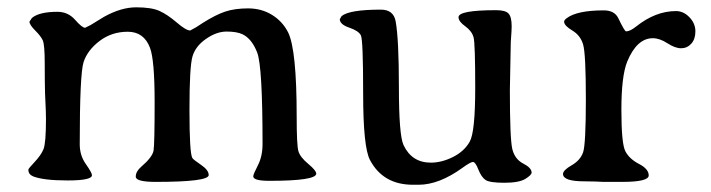

<svg xmlns="http://www.w3.org/2000/svg" viewBox="-20 -494 1933 522"><path d="M387.7 -364.3Q371.1 -407.7 327.4 -407.7Q283.7 -407.7 250.7 -382.6Q217.8 -357.4 207.3 -325.4Q196.8 -293.5 196.8 -101.6Q196.8 -71.3 213.4 -47.9Q230 -24.4 230 -17.6Q230 -3.4 163.8 -3.4Q97.7 -3.4 69.8 -14.6Q57.1 -20 57.1 -32.7Q57.1 -35.6 74.2 -53.7Q91.3 -71.8 98.1 -88.1Q105 -104.5 105 -170.9L104.5 -193.8L102.5 -239.7Q101.6 -269.5 101.6 -321.3Q101.6 -373 96.2 -384.5Q90.8 -396 75.4 -411.4Q60.1 -426.8 60.1 -435.1L66.9 -445.3Q86.9 -461.9 136.2 -461.9Q165 -461.9 184.1 -440.2Q203.1 -418.5 211.4 -418.5L226.1 -425.8L262.7 -448.2Q309.1 -474.1 350.3 -474.1Q391.6 -474.1 413.3 -464.4Q435.1 -454.6 460.4 -432.9Q485.8 -411.1 497.1 -411.1L513.2 -419.9L531.2 -431.6Q565.9 -453.6 592 -462.4Q618.2 -471.2 654.5 -471.2Q690.9 -471.2 719.5 -453.6Q748 -436 763.2 -406.2Q786.6 -359.4 786.6 -176.8Q786.6 -99.1 791.3 -83Q795.9 -66.9 817.9 -48.6Q839.8 -30.3 839.8 -22Q839.8 -2.4 712.4 -2.4Q668.5 -2.4 668.5 -14.6Q668.5 -20 681.2 -44.7Q693.8 -69.3 693.8 -102.5Q693.8 -314 679.2 -351.3Q664.6 -388.7 639.2 -400.9Q623.5 -408.2 596.2 -408.2Q568.8 -408.2 540.3 -388.4Q511.7 -368.7 503.4 -340.8Q495.1 -313 495.1 -195.6Q495.1 -78.1 502.9 -64.5Q505.4 -60.1 526.4 -45.9Q547.4 -31.7 547.4 -18.1Q547.4 0.5 403.3 0.5Q349.1 0.5 349.1 -13.7Q349.1 -27.8 363.8 -40.5Q394.5 -66.9 397.5 -84.7Q400.4 -102.5 400.4 -217Q400.4 -331.5 387.7 -364.3Z M1425.3 -24.9Q1425.3 -18.1 1408.2 -7.6Q1391.1 2.9 1351.1 2.9Q1311 2.9 1299.8 -4.9Q1288.6 -12.7 1280.5 -33.2Q1272.5 -53.7 1265.9 -53.7Q1259.3 -53.7 1237.8 -38.1Q1173.8 8.3 1118.2 8.3Q1117.7 8.3 1117.2 8.3H1102.5Q1021.5 8.3 985.8 -59.1Q967.3 -94.2 967.3 -239.7Q967.3 -385.3 961.2 -397.7Q955.1 -410.2 929.4 -418.9Q903.8 -427.7 903.8 -441.9L908.7 -450.2Q929.7 -467.8 1015.6 -467.8Q1049.8 -467.8 1055.7 -436Q1064.5 -387.2 1064.5 -256.8Q1064.5 -127 1077.1 -99.6Q1099.6 -51.8 1151.4 -51.8Q1180.7 -51.8 1211.4 -67.1Q1242.2 -82.5 1257.1 -108.9Q1272 -135.3 1272 -255.1Q1272 -375 1267.6 -392.1Q1263.2 -409.2 1245.1 -422.4Q1226.6 -435.5 1226.6 -447.3Q1226.6 -466.3 1329.1 -466.3Q1354 -466.3 1362.5 -457.3Q1371.1 -448.2 1371.1 -422.4L1370.6 -408.2L1368.7 -379.9L1366.2 -249Q1366.2 -115.2 1373 -88.1Q1379.9 -61 1402.6 -49.3Q1425.3 -37.6 1425.3 -24.9Z M1671.4 0.5H1619.6L1599.1 -0.5L1568.8 -1Q1510.7 -1 1510.7 -21Q1510.7 -31.2 1534.2 -44.7Q1557.6 -58.1 1565.2 -79.6Q1572.8 -101.1 1572.8 -224.4Q1572.8 -347.7 1565.4 -372.8Q1558.1 -397.9 1535.9 -411.1Q1513.7 -424.3 1513.7 -435.1Q1513.7 -439.5 1521 -444.8Q1549.3 -465.8 1621.6 -465.8Q1650.9 -465.8 1661.1 -444.3Q1678.2 -408.7 1682.1 -408.7Q1692.9 -408.7 1709.5 -421.9Q1762.2 -463.9 1817.9 -463.9Q1838.4 -463.9 1854.5 -447Q1870.6 -430.2 1870.6 -408.9Q1870.6 -387.7 1859.4 -375.2Q1848.1 -362.8 1831.8 -362.8Q1815.4 -362.8 1794.4 -376.5Q1773.4 -390.1 1754.9 -390.1Q1711.4 -390.1 1685.1 -326.2Q1669.4 -287.1 1669.4 -195.3Q1669.4 -103.5 1680.2 -82.8Q1690.9 -62 1717.3 -48.3Q1743.7 -34.7 1743.7 -17.1Q1743.7 0.5 1671.4 0.5Z"/></svg>

Font: Averia Serif Libre Light
Style: Regular
Weight: 300
Version: Version 1.002